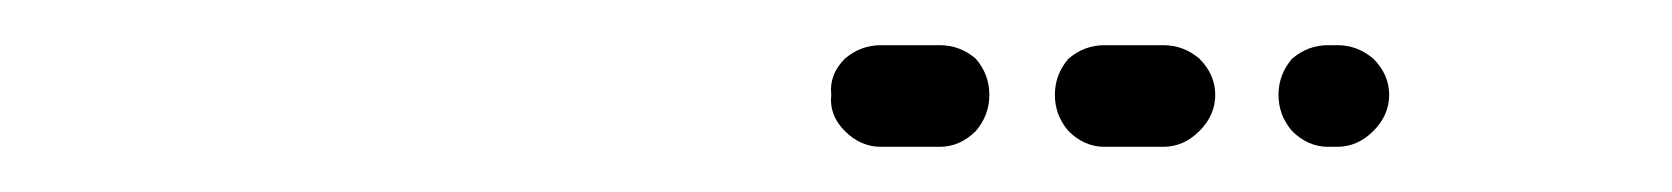

<svg xmlns="http://www.w3.org/2000/svg" viewBox="-20 -583 740 85"><path d="M348 -541Q347 -550 354 -557Q361 -563 370 -563H396Q405 -563 412 -557Q418 -550 418 -541Q418 -532 412 -525Q405 -518 396 -518H370Q361 -518 354 -525Q347 -532 348 -541ZM518 -541Q518 -550 511 -557Q504 -563 495 -563H469Q460 -563 453 -557Q447 -550 447 -541Q447 -532 453 -525Q460 -518 469 -518H495Q504 -518 511 -525Q518 -532 518 -541ZM595 -541Q595 -550 588 -557Q581 -563 572 -563H568Q559 -563 552 -557Q546 -550 546 -541Q546 -532 552 -525Q559 -518 568 -518H572Q581 -518 588 -525Q595 -532 595 -541Z"/></svg>

Font: FRB American Cursive Guidelines Dashed Extrabold
Style: Bold Italic
Weight: 800
Italic angle: -25°
Version: Version 2.0;Modular Font Editor K font №1